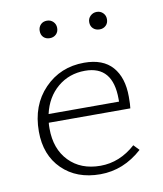

<svg xmlns="http://www.w3.org/2000/svg" viewBox="-71 -652 605 714"><g transform="rotate(-10 231.0 -294.5)"><path d="M154 -527Q139 -527 130 -536Q121 -545 121 -560Q121 -574 130 -583.5Q139 -593 154 -593Q168 -593 177.5 -583.5Q187 -574 187 -560Q187 -545 177.5 -536Q168 -527 154 -527ZM342 -527Q327 -527 317.5 -536Q308 -545 308 -560Q308 -574 318 -583.5Q328 -593 342 -593Q356 -593 365.5 -583.5Q375 -574 375 -560Q375 -545 365.5 -536Q356 -527 342 -527ZM390 -81 410 -60Q339 4 251 4Q162 4 107.5 -49.5Q53 -103 53 -192Q53 -291 113 -353Q173 -415 263 -415Q334 -415 369.5 -374.5Q405 -334 405 -262Q405 -231 403 -218H95Q94 -211 94 -196Q94 -119 138.5 -73Q183 -27 257 -27Q330 -27 390 -81ZM261 -385Q201 -385 157.5 -348.5Q114 -312 100 -250H366V-260Q366 -385 261 -385Z"/></g></svg>

Font: EauTestText Light
Style: Regular
Weight: 300
Designer: Christian Thalmann (Catharsis Fonts)
Version: Version 0.001;PS 000.001;hotconv 1.0.88;makeotf.lib2.5.64775